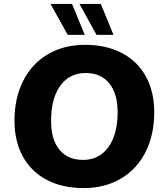

<svg xmlns="http://www.w3.org/2000/svg" viewBox="-20 -951 845 981"><path d="M54 -334Q54 -450 98.5 -538Q143 -626 225 -674Q307 -722 415 -722Q522 -722 602 -680.5Q682 -639 725 -561Q768 -483 768 -378Q768 -262 723.5 -174Q679 -86 597 -38Q515 10 407 10Q300 10 220 -31.5Q140 -73 97 -151Q54 -229 54 -334ZM581 -378Q581 -473 538 -525.5Q495 -578 418 -578Q335 -578 288 -513Q241 -448 241 -334Q241 -238 283.5 -186Q326 -134 405 -134Q486 -134 533.5 -199Q581 -264 581 -378ZM238 -931H348L413 -773H326ZM386 -931H495L560 -773H473Z"/></svg>

Font: Muli Black
Style: Italic
Weight: 900
Italic angle: -4.541°
Designer: Vernon Adams
Foundry: Vernon Adams
Version: Version 2.001